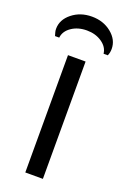

<svg xmlns="http://www.w3.org/2000/svg" viewBox="-150 -724 506 769"><g transform="rotate(20 102.5 -339.0)"><path d="M65 0V-500H140V0ZM103 -678Q54 -678 19 -650Q-16 -622 -16 -583Q-16 -575 -14 -568Q-12 -561 -10 -554H8Q11 -582 38 -600.5Q65 -619 103 -619Q140 -619 167 -600.5Q194 -582 197 -554H215Q221 -567 221 -583Q221 -622 186.5 -650Q152 -678 103 -678Z"/></g></svg>

Font: Questrial
Style: Regular
Weight: 400
Designer: Joe Prince, Laura Meseguer
Foundry: Joe Prince, Laura Meseguer
Version: Version 2.000; ttfautohint (v1.8.3)